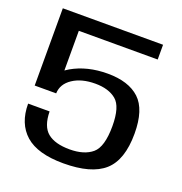

<svg xmlns="http://www.w3.org/2000/svg" viewBox="-124 -784 854 899"><g transform="rotate(20 303.0 -334.0)"><path d="M287.5 6.5Q426.5 6.5 490.2 -50Q554 -106.5 554 -238Q554 -358 499.5 -408.8Q445 -459.5 340.5 -459.5Q238.5 -459.5 163 -416Q87.5 -372.5 81.5 -292L144.5 -290Q146 -337 189.8 -366.2Q233.5 -395.5 302 -395.5Q368.5 -395.5 406.5 -364Q444.5 -332.5 444.5 -236Q444.5 -132 404.8 -98.5Q365 -65 293 -65Q220 -65 182.8 -95.2Q145.5 -125.5 144.5 -200H37.5Q37.5 -101 98.2 -47.2Q159 6.5 287.5 6.5ZM37.5 -290H144V-601.5H537V-675H37.5Z"/></g></svg>

Font: Anybody SemiExpanded
Style: Regular
Weight: 400
Width: 6
Designer: Tyler Finck
Foundry: Etcetera Type Company
Version: Version 1.113;gftools[0.9.25]